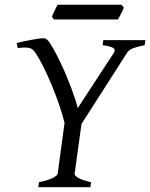

<svg xmlns="http://www.w3.org/2000/svg" viewBox="-20 -783 628 803"><path d="M357.9 0H140.1L143.1 -21Q185.5 -30.3 202.9 -39.8Q220.2 -49.3 221.2 -56.2L250 -269Q241.2 -304.7 227.1 -345.9Q212.9 -387.2 196 -427.5Q179.2 -467.8 161.4 -503.7Q143.6 -539.6 127 -564Q122.1 -571.3 116.5 -575.7Q110.8 -580.1 102.8 -582.3Q94.7 -584.5 83 -584.2Q71.3 -584 54.2 -582L49.8 -603Q63 -606.4 78.9 -609.9Q94.7 -613.3 110.4 -616.2Q126 -619.1 139.9 -621.1Q153.8 -623 163.1 -623Q175.8 -623 188 -604Q198.7 -587.9 210.4 -565.9Q222.2 -543.9 234.1 -518.8Q246.1 -493.7 257.1 -467.5Q268.1 -441.4 277.6 -416.3Q287.1 -391.1 294.2 -369.1Q301.3 -347.2 305.2 -331.1L456.1 -562Q464.4 -575.7 453.4 -582.5Q442.4 -589.4 409.2 -594.2L412.1 -615.2H587.9L585 -594.2Q554.2 -587.9 536.9 -581.3Q519.5 -574.7 511.2 -562L320.8 -264.6L292 -56.2Q291.5 -53.2 294.7 -49.1Q297.9 -44.9 305.9 -40Q314 -35.2 327.4 -30.3Q340.8 -25.4 360.8 -21ZM473.1 -701.7H205.1L197.3 -713.4Q199.2 -718.3 202.1 -724.9Q205.1 -731.4 208.3 -738.3Q211.4 -745.1 214.8 -751.7Q218.3 -758.3 221.2 -763.2H488.3L497.6 -751Q496.1 -745.6 492.9 -738.8Q489.7 -731.9 486.1 -725.1Q482.4 -718.3 479 -711.9Q475.6 -705.6 473.1 -701.7Z"/></svg>

Font: Akkhara
Style: Italic
Weight: 400
Italic angle: -7°
Designer: J. Victor Gaultney
Version: Version 1.00 June 13, 2006, initial release